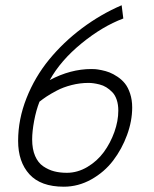

<svg xmlns="http://www.w3.org/2000/svg" viewBox="-20 -704 586 729"><path d="M441.9 -684.1Q362.3 -649.9 291.5 -596.9Q220.7 -543.9 166.5 -477.8Q112.3 -411.6 80.6 -331.3Q48.8 -251 48.8 -168.9Q48.8 -89.4 91.8 -42.2Q134.8 4.9 222.2 4.9Q277.3 4.9 326.9 -22.9Q376.5 -50.8 409.7 -94.5Q442.9 -138.2 462.4 -191.4Q481.9 -244.6 481.9 -295.9Q481.9 -324.7 474.1 -348.4Q466.3 -372.1 454.6 -386.7Q442.9 -401.4 426.5 -412.4Q410.2 -423.3 395.8 -429Q381.3 -434.6 365.5 -437.7Q349.6 -440.9 341.6 -441.4Q333.5 -441.9 327.1 -441.9Q247.6 -441.9 168.9 -399.9Q210.4 -474.6 289.6 -539.3Q368.7 -604 448.2 -633.8ZM129.9 -317.9Q142.1 -327.6 156.7 -337.4Q171.4 -347.2 195.8 -360.1Q220.2 -373 252 -381.1Q283.7 -389.2 315.9 -389.2Q325.2 -389.2 334.7 -387.9Q344.2 -386.7 357.9 -383.3Q371.6 -379.9 383.5 -372.6Q395.5 -365.2 406.2 -354.2Q417 -343.3 423.1 -325.2Q429.2 -307.1 429.2 -284.2Q429.2 -244.6 414.3 -202.9Q399.4 -161.1 374.3 -126.7Q349.1 -92.3 311.8 -70.1Q274.4 -47.9 233.9 -47.9Q207.5 -47.9 185.8 -53.5Q164.1 -59.1 144.3 -72.5Q124.5 -85.9 113.3 -111.8Q102.1 -137.7 102.1 -174.8Q102.1 -204.6 109.6 -245.1Q117.2 -285.6 129.9 -317.9Z"/></svg>

Font: Comic Neue Angular
Style: Italic
Weight: 400
Italic angle: -12°
Designer: Craig Rozynski
Foundry: Craig Rozynski
Version: Version 2.003